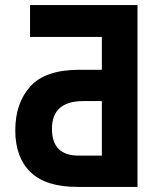

<svg xmlns="http://www.w3.org/2000/svg" viewBox="-20 -734 640 754"><path d="M520 0V-714H98V-589H380V-460H292Q158 -460 99 -394.5Q40 -329 40 -222Q40 -116 100 -58Q160 0 283 0ZM380 -123H288Q184 -123 184 -228Q184 -337 307 -337H380Z"/></svg>

Font: Noto Sans Mono UI
Style: Bold
Weight: 700
Designer: Monotype Design team
Foundry: Monotype Imaging Inc.
Version: 1.000